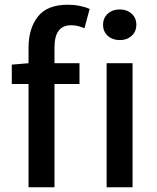

<svg xmlns="http://www.w3.org/2000/svg" viewBox="-20 -794 664 814"><path d="M30 -520 101 -526V-592Q101 -673 140.5 -723.5Q180 -774 268 -774Q294 -774 318.5 -769Q343 -764 360 -756L338 -674Q311 -687 281 -687Q211 -687 211 -593V-526H317V-438H211V0H101V-438H30ZM432 0V-526H542V0ZM488 -624Q457 -624 437 -642Q417 -660 417 -689Q417 -718 437 -736Q457 -754 488 -754Q518 -754 538 -736Q558 -718 558 -689Q558 -660 538 -642Q518 -624 488 -624Z"/></svg>

Font: Kinto Sans Med
Style: Regular
Weight: 500
Designer: Authors: Ryoko NISHIZUKA  (kana & ideographs); Paul D. Hunt (Latin, Greek & Cyrillic); Wenlong ZHANG  (bopomofo); Sandol
Foundry: Adobe Systems Incorporated, ookami Inc.
Version: Version 0.001